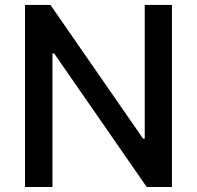

<svg xmlns="http://www.w3.org/2000/svg" viewBox="-20 -747 787 767"><path d="M666.9 -727.3V0H566.1L196.4 -533.4H189.6V0H79.9V-727.3H181.5L551.5 -193.2H558.2V-727.3Z"/></svg>

Font: TID UI Medium
Style: Regular
Weight: 500
Designer: The TID Project Authors
Foundry: Bakken & Bæck
Version: Version 1.001;hotconv 1.0.109;makeotfexe 2.5.65596